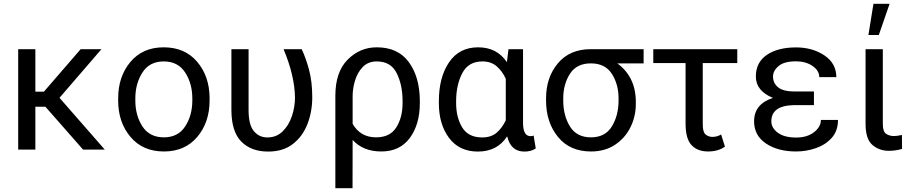

<svg xmlns="http://www.w3.org/2000/svg" viewBox="-20 -787 4802 1010"><path d="M417 0 218.8 -225.6H166V0H75.7V-528.3H166V-304.7H210.9L404.3 -528.3H513.7L293 -272.5L531.2 0Z M601.6 -269.5Q601.6 -384.3 666 -461.2Q730.5 -538.1 841.3 -538.1Q952.1 -538.1 1016.6 -462.6Q1081.1 -387.2 1082.5 -274.4V-258.3Q1082.5 -143.6 1017.8 -66.9Q953.1 9.8 842.3 9.8Q731 9.8 666.3 -66.9Q601.6 -143.6 601.6 -258.3ZM691.9 -258.3Q691.9 -179.7 729.2 -122.1Q766.6 -64.5 842.3 -64.5Q916 -64.5 953.6 -121.3Q991.2 -178.2 991.7 -256.8V-269.5Q991.7 -347.2 954.1 -405.5Q916.5 -463.9 841.3 -463.9Q766.6 -463.9 729.2 -405.5Q691.9 -347.2 691.9 -269.5Z M1197.3 -528.3H1287.6V-208Q1287.6 -130.4 1315.4 -97.2Q1343.3 -64 1386.2 -64Q1434.1 -64 1466.6 -95.7Q1499 -127.4 1515.4 -175.8Q1531.7 -224.1 1531.7 -274.4Q1530.3 -387.7 1471.7 -528.3H1566.9Q1588.9 -482.9 1605.7 -419.9Q1622.6 -356.9 1622.6 -274.9Q1622.6 -199.7 1597.4 -134.8Q1572.3 -69.8 1521 -29.8Q1469.7 10.3 1390.6 10.3Q1301.8 10.3 1249.8 -41.7Q1197.8 -93.8 1197.3 -207Z M1985.8 9.8Q1890.1 9.8 1835 -50.8L1834.5 203.1H1744.1V-284.7Q1744.6 -409.2 1809.1 -473.6Q1873.5 -538.1 1961.9 -538.1Q2073.2 -538.1 2130.1 -460.9Q2187 -383.8 2188.5 -260.7V-244.6Q2188.5 -132.8 2136 -61.5Q2083.5 9.8 1985.8 9.8ZM1835 -135.7Q1875.5 -64.5 1958.5 -64.5Q2031.7 -64.5 2064.7 -116.9Q2097.7 -169.4 2097.7 -244.6V-254.9Q2097.7 -339.8 2066.9 -401.9Q2036.1 -463.9 1961.9 -463.9Q1916.5 -463.9 1888.4 -434.8Q1860.4 -405.8 1847.7 -363.5Q1835 -321.3 1835 -281.7Z M2798.3 -6.3Q2774.9 10.3 2738.3 10.3Q2667 10.3 2647.9 -69.8Q2595.7 10.3 2494.1 10.3Q2396 10.3 2342.3 -61.3Q2288.6 -132.8 2288.6 -244.6V-254.9Q2288.6 -379.9 2342 -459Q2395.5 -538.1 2495.1 -538.1Q2594.2 -538.1 2646.5 -460L2654.8 -528.3H2731.4V-136.2Q2732.9 -70.8 2770.5 -70.8Q2778.3 -70.8 2787.1 -73.7ZM2379.4 -244.6Q2379.4 -169.4 2411.4 -116.7Q2443.4 -64 2516.6 -64Q2564 -64 2593.3 -89.6Q2622.6 -115.2 2640.6 -154.3V-372.6Q2622.6 -412.1 2593 -438Q2563.5 -463.9 2517.6 -463.9Q2443.8 -463.9 2411.6 -401.9Q2379.4 -339.8 2379.4 -254.4Z M2852.5 -269.5Q2852.5 -379.9 2914.8 -454.1Q2977.1 -528.3 3087.4 -528.3H3365.7V-453.6H3227.5Q3324.7 -381.8 3324.7 -251V-240.2Q3324.7 -174.8 3296.6 -117.9Q3268.6 -61 3215.6 -25.6Q3162.6 9.8 3088.9 9.8Q2977.5 9.8 2915 -66.9Q2852.5 -143.6 2852.5 -258.3ZM2942.9 -258.3Q2942.9 -179.7 2978 -122.1Q3013.2 -64.5 3088.9 -64.5Q3163.6 -64.5 3198.7 -122.1Q3233.9 -179.7 3233.9 -258.3V-269.5Q3233.9 -343.3 3198.7 -398.4Q3163.6 -453.6 3087.9 -453.6Q3013.7 -453.6 2978.5 -399.2Q2943.4 -344.7 2942.9 -271.5Z M3416.5 -455.1V-528.3H3858.4V-455.1H3676.8V-131.8Q3676.8 -91.8 3692.1 -79.3Q3707.5 -66.9 3728 -66.9Q3752 -66.9 3773.4 -79.6L3793.5 -15.6Q3757.3 9.8 3705.1 9.8Q3648.9 9.8 3617.7 -23.7Q3586.4 -57.1 3586.4 -136.7V-455.1Z M4261.7 -305.7V-233.9H4154.8Q4037.6 -231.4 4037.6 -148.4Q4037.6 -114.3 4071.5 -88.9Q4105.5 -63.5 4167.5 -63.5Q4226.6 -63.5 4262.5 -91.8Q4298.3 -120.1 4298.3 -156.2H4388.2Q4388.2 -98.6 4355.5 -62Q4322.8 -25.4 4272.2 -7.8Q4221.7 9.8 4167.5 9.8Q4071.8 9.8 4009.3 -32.2Q3946.8 -74.2 3946.8 -148.9Q3946.8 -239.7 4045.9 -272Q3956.1 -309.1 3956.1 -384.3Q3956.1 -459 4013.9 -498.3Q4071.8 -537.6 4167.5 -537.6Q4253.9 -537.6 4316.7 -495.6Q4379.4 -453.6 4379.4 -381.3H4289.6Q4289.6 -416 4253.9 -440.2Q4218.3 -464.4 4167.5 -464.4Q4105 -464.4 4075.7 -439.7Q4046.4 -415 4046.4 -384.3Q4046.4 -349.6 4073.2 -327.6Q4100.1 -305.7 4161.6 -305.7Z M4533.2 -528.3H4624V-134.8Q4624 -94.2 4641.8 -82.8Q4659.7 -71.3 4682.1 -71.3Q4699.2 -71.3 4724.6 -77.1L4725.1 -3.9Q4692.9 6.3 4655.3 6.3Q4605 6.3 4569.1 -24.7Q4533.2 -55.7 4533.2 -135.3ZM4548.3 -603 4574.7 -767.1H4659.7L4603 -603Z"/></svg>

Font: Roboto21382017
Style: Regular
Weight: 400
Designer: Christian Robertson
Foundry: Google
Version: Version 2.138; 2017